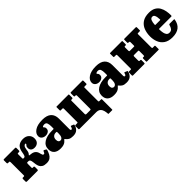

<svg xmlns="http://www.w3.org/2000/svg" viewBox="256 -1745 3113 3113"><g transform="rotate(-45 1812.0 -189.0)"><path d="M633 -125.5Q622 -89.5 605.2 -56.8Q588.5 -24 558.8 -3.2Q529 17.5 479.5 17.5Q426.5 17.5 397.8 0.5Q369 -16.5 356.2 -43Q343.5 -69.5 339.2 -99.2Q335 -129 332 -155.5Q329 -182 319.8 -198.8Q310.5 -215.5 286.5 -215.5H271.5Q258 -215.5 255 -210.8Q252 -206 252 -189.5L251.5 -108.5Q251.5 -97 254.8 -94.2Q258 -91.5 268 -91.5H283Q293.5 -91.5 296 -86.2Q298.5 -81 298.5 -70V-18.5Q298.5 0 282.5 0H39Q23 0 23 -18.5V-70Q23 -81 25.8 -86.2Q28.5 -91.5 39 -91.5H57.5Q68 -91.5 71.2 -94.2Q74.5 -97 74.5 -109V-405Q74 -421 71.2 -424.8Q68.5 -428.5 55.5 -428.5H37Q27 -428.5 22.8 -432.5Q18.5 -436.5 18.5 -449.5V-503Q18.5 -514.5 21.8 -517.2Q25 -520 36 -520H285.5Q296.5 -520 300 -517.2Q303.5 -514.5 303.5 -503V-449.5Q303.5 -436 298.8 -432.2Q294 -428.5 284.5 -428.5H271.5Q258 -428.5 254.8 -425.2Q251.5 -422 251.5 -404.5L252 -325Q252 -313.5 254 -309Q256 -304.5 268.5 -304.5H277Q298 -304.5 306.5 -328Q315 -351.5 320 -384.5Q331.5 -464 372 -499Q412.5 -534 481 -534Q546.5 -534 584.2 -497.2Q622 -460.5 622 -408Q622 -353.5 592.8 -326Q563.5 -298.5 518.5 -298.5Q477 -298.5 455 -318.5Q433 -338.5 433 -373Q433 -399 440.2 -410.5Q447.5 -422 454.8 -428Q462 -434 462 -442.5Q462 -452 451.5 -452Q435.5 -452 420.5 -433Q405.5 -414 400 -370Q397.5 -338 390 -318.8Q382.5 -299.5 367.5 -285Q357 -275 368 -272.2Q379 -269.5 399.8 -268Q420.5 -266.5 440 -260Q469 -249 484 -231.5Q499 -214 505.8 -194.5Q512.5 -175 516.2 -157.5Q520 -140 526.2 -129Q532.5 -118 547.5 -118Q557.5 -118 564.2 -127.2Q571 -136.5 578 -156Q582.5 -169.5 597 -164L623 -149Q634 -144 634.5 -137.8Q635 -131.5 633 -125.5Z M653.5 -125Q653.5 -206.5 722.2 -251Q791 -295.5 907.5 -295.5H938.5Q947.5 -295.5 949.5 -297.5Q951.5 -299.5 951.5 -308.5V-354Q951.5 -396 941 -426.2Q930.5 -456.5 892.5 -456.5Q875.5 -456.5 862 -450.8Q848.5 -445 848.5 -437.5Q848.5 -431 854.5 -426.5Q860.5 -422 866.5 -412.8Q872.5 -403.5 872.5 -382Q872.5 -348.5 846 -329Q819.5 -309.5 783 -309.5Q743 -309.5 715.2 -331.2Q687.5 -353 687.5 -391.5Q687.5 -449 748.8 -490.5Q810 -532 924 -532Q1027.5 -532 1077.5 -485.5Q1127.5 -439 1127.5 -353.5V-111.5Q1127.5 -96.5 1133.2 -90Q1139 -83.5 1146 -83.5Q1154 -83.5 1161.5 -92.5Q1169 -101.5 1175 -127Q1177.5 -137 1186.5 -133L1230.5 -115Q1236 -113 1234 -103Q1224 -54.5 1190.5 -22.2Q1157 10 1093 10H1092.5Q1038.5 10 1011 -6.5Q983.5 -23 967 -46Q960 -56.5 956.2 -57.5Q952.5 -58.5 945.5 -49Q934.5 -35 918.5 -21.5Q902.5 -8 875.8 1Q849 10 806 10Q733.5 10 693.5 -24.5Q653.5 -59 653.5 -125ZM850 -147Q850 -114.5 862.8 -99.8Q875.5 -85 895 -85Q921.5 -85 937.5 -109.8Q953.5 -134.5 953.5 -183.5V-218.5Q953.5 -230 944 -230H929.5Q895.5 -230 872.8 -208.5Q850 -187 850 -147Z M1598.5 -408Q1598.5 -419.5 1595 -424Q1591.5 -428.5 1581.5 -428.5H1568Q1559.5 -428.5 1557 -431.5Q1554.5 -434.5 1554.5 -445.5V-505Q1554.5 -514 1557 -517Q1559.5 -520 1568.5 -520H1828.5Q1837.5 -520 1840 -516.8Q1842.5 -513.5 1842.5 -504V-444.5Q1842.5 -434 1838.5 -431.2Q1834.5 -428.5 1824.5 -428.5H1793.5Q1783.5 -428.5 1780 -426.2Q1776.5 -424 1776.5 -414.5V-114Q1776.5 -101 1778.8 -96.2Q1781 -91.5 1794.5 -91.5H1829.5Q1838 -91.5 1840.2 -88.2Q1842.5 -85 1842.5 -76.5V146.5Q1842.5 153 1841.2 156.5Q1840 160 1833 160H1756Q1749 160 1748 157.8Q1747 155.5 1746.5 148.5Q1744.5 112.5 1735.2 78.5Q1726 44.5 1700.8 22.2Q1675.5 0 1626.5 0H1245.5Q1236.5 0 1234 -3.2Q1231.5 -6.5 1231.5 -16V-75.5Q1231.5 -86 1235.8 -88.8Q1240 -91.5 1249.5 -91.5H1281Q1290.5 -91.5 1294.2 -93.8Q1298 -96 1298 -105.5V-406Q1298 -419 1295.5 -423.8Q1293 -428.5 1280 -428.5H1244.5Q1236.5 -428.5 1234 -431.8Q1231.5 -435 1231.5 -443.5V-509Q1231.5 -517.5 1235.2 -518.8Q1239 -520 1247 -520H1509Q1517 -520 1518.5 -516.5Q1520 -513 1520 -504.5V-443Q1520 -428.5 1508.5 -428.5H1492Q1482.5 -428.5 1479.2 -425.2Q1476 -422 1476 -409V-112Q1476 -91.5 1497 -91.5H1578.5Q1590.5 -91.5 1594.5 -94.8Q1598.5 -98 1598.5 -111Z M1880.5 -125Q1880.5 -206.5 1949.2 -251Q2018 -295.5 2134.5 -295.5H2165.5Q2174.5 -295.5 2176.5 -297.5Q2178.5 -299.5 2178.5 -308.5V-354Q2178.5 -396 2168 -426.2Q2157.5 -456.5 2119.5 -456.5Q2102.5 -456.5 2089 -450.8Q2075.5 -445 2075.5 -437.5Q2075.5 -431 2081.5 -426.5Q2087.5 -422 2093.5 -412.8Q2099.5 -403.5 2099.5 -382Q2099.5 -348.5 2073 -329Q2046.5 -309.5 2010 -309.5Q1970 -309.5 1942.2 -331.2Q1914.5 -353 1914.5 -391.5Q1914.5 -449 1975.8 -490.5Q2037 -532 2151 -532Q2254.5 -532 2304.5 -485.5Q2354.5 -439 2354.5 -353.5V-111.5Q2354.5 -96.5 2360.2 -90Q2366 -83.5 2373 -83.5Q2381 -83.5 2388.5 -92.5Q2396 -101.5 2402 -127Q2404.5 -137 2413.5 -133L2457.5 -115Q2463 -113 2461 -103Q2451 -54.5 2417.5 -22.2Q2384 10 2320 10H2319.5Q2265.5 10 2238 -6.5Q2210.5 -23 2194 -46Q2187 -56.5 2183.2 -57.5Q2179.5 -58.5 2172.5 -49Q2161.5 -35 2145.5 -21.5Q2129.5 -8 2102.8 1Q2076 10 2033 10Q1960.5 10 1920.5 -24.5Q1880.5 -59 1880.5 -125ZM2077 -147Q2077 -114.5 2089.8 -99.8Q2102.5 -85 2122 -85Q2148.5 -85 2164.5 -109.8Q2180.5 -134.5 2180.5 -183.5V-218.5Q2180.5 -230 2171 -230H2156.5Q2122.5 -230 2099.8 -208.5Q2077 -187 2077 -147Z M3002.5 -114Q3002.5 -101 3004.8 -96.2Q3007 -91.5 3020.5 -91.5H3054.5Q3062.5 -91.5 3065 -88.2Q3067.5 -85 3067.5 -76.5V-11Q3067.5 -3 3063.8 -1.5Q3060 0 3052 0H2792.5Q2784.5 0 2783 -3.8Q2781.5 -7.5 2781.5 -15.5V-77Q2781.5 -91.5 2792.5 -91.5H2809Q2818.5 -91.5 2821.5 -94.8Q2824.5 -98 2824.5 -111V-207Q2824.5 -216 2821.5 -219.2Q2818.5 -222.5 2809 -222.5H2726.5Q2711.5 -222.5 2706.8 -219.2Q2702 -216 2702 -199.5V-112Q2702 -91.5 2718 -91.5H2730Q2738.5 -91.5 2741.8 -88.5Q2745 -85.5 2745 -74.5V-15Q2745 -6 2742.2 -3Q2739.5 0 2731 0H2473Q2464 0 2461.5 -3.2Q2459 -6.5 2459 -16V-75.5Q2459 -86 2463 -88.8Q2467 -91.5 2477 -91.5H2507Q2516.5 -91.5 2520.2 -93.8Q2524 -96 2524 -105.5V-406Q2524 -419 2521.5 -423.8Q2519 -428.5 2506 -428.5H2472Q2463.5 -428.5 2461.2 -431.8Q2459 -435 2459 -443.5V-509Q2459 -517.5 2462.5 -518.8Q2466 -520 2474.5 -520H2734Q2741.5 -520 2743.2 -516.5Q2745 -513 2745 -504.5V-443Q2745 -428.5 2733.5 -428.5H2718Q2708 -428.5 2705 -425.2Q2702 -422 2702 -409V-339.5Q2702 -326.5 2705.2 -322.2Q2708.5 -318 2722 -318H2809.5Q2820.5 -318 2822.5 -319.8Q2824.5 -321.5 2824.5 -333V-408Q2824.5 -428.5 2808 -428.5H2795.5Q2787 -428.5 2784.2 -431.5Q2781.5 -434.5 2781.5 -445.5V-505Q2781.5 -514 2784.2 -517Q2787 -520 2795.5 -520H3053.5Q3062.5 -520 3065 -516.8Q3067.5 -513.5 3067.5 -504V-444.5Q3067.5 -434 3063.2 -431.2Q3059 -428.5 3049.5 -428.5H3019.5Q3009.5 -428.5 3006 -426.2Q3002.5 -424 3002.5 -414.5Z M3114 -250Q3114 -330 3139.5 -395.2Q3165 -460.5 3222 -499Q3279 -537.5 3372.5 -537.5Q3443.5 -537.5 3487.8 -512Q3532 -486.5 3556 -444.5Q3580 -402.5 3589 -352.5Q3598 -302.5 3598 -253Q3598 -242 3595 -238.8Q3592 -235.5 3580.5 -235.5H3313Q3303 -235.5 3301.5 -232.5Q3300 -229.5 3300.5 -220.5Q3301.5 -179.5 3308.2 -145.8Q3315 -112 3332.2 -91.5Q3349.5 -71 3381.5 -71Q3419.5 -71 3438.8 -95Q3458 -119 3468.5 -161Q3470 -167 3473.5 -170Q3477 -173 3485.5 -173H3578Q3588 -173 3590 -170.8Q3592 -168.5 3591 -160.5Q3562 17.5 3364 17.5Q3273 17.5 3218 -20.2Q3163 -58 3138.5 -119Q3114 -180 3114 -250ZM3316 -322.5H3410.5Q3420.5 -322.5 3422.2 -324Q3424 -325.5 3424 -334.5Q3423.5 -363.5 3418.5 -390.8Q3413.5 -418 3401.5 -435.5Q3389.5 -453 3368 -453Q3332.5 -453 3318.8 -419.2Q3305 -385.5 3302.5 -339Q3302 -329 3303 -325.8Q3304 -322.5 3316 -322.5Z"/></g></svg>

Font: Besley* Narrow Heavy
Style: Regular
Weight: 800
Width: 4
Designer: Owen Earl
Foundry: indestructible type*
Version: Version 3.000; ttfautohint (v1.8.3)